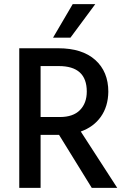

<svg xmlns="http://www.w3.org/2000/svg" viewBox="-20 -907 608 927"><path d="M320 -725H236L331 -887H440ZM176 0H73V-674H261Q377 -674 440 -617.5Q503 -561 503 -464Q502 -393 467 -343.5Q432 -294 370 -272L546 0H423L265 -256H176ZM264 -588H176V-342H269Q333 -342 366 -375.5Q399 -409 399 -465Q399 -588 264 -588Z"/></svg>

Font: Hind Guntur Medium
Style: Regular
Weight: 500
Designer: Manushi Parikh, Hitesh Malaviya
Foundry: Indian Type Foundry
Version: Version 1.000;PS 1.0;hotconv 1.0.86;makeotf.lib2.5.63406; tt